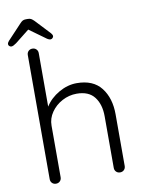

<svg xmlns="http://www.w3.org/2000/svg" viewBox="-113 -969 778 1036"><g transform="rotate(-10 276.0 -451.0)"><path d="M490 -313V-30Q490 -17 481.5 -8.5Q473 0 460 0Q447 0 438.5 -8.5Q430 -17 430 -30V-313Q430 -378 399 -418.5Q368 -459 302 -459Q260 -459 222.5 -439Q185 -419 162 -385.5Q139 -352 139 -313V-30Q139 -17 130.5 -8.5Q122 0 109 0Q96 0 87.5 -8.5Q79 -17 79 -30V-710Q79 -723 87.5 -731.5Q96 -740 109 -740Q122 -740 130.5 -731.5Q139 -723 139 -710V-417Q166 -460 214 -487.5Q262 -515 312 -515Q402 -515 446 -458.5Q490 -402 490 -313ZM231 -787Q231 -782 226 -777Q221 -772 215 -772Q204 -772 188 -785L105 -845L28 -784Q10 -771 1 -771Q-6 -771 -11 -775.5Q-16 -780 -16 -786Q-16 -794 -8 -803L69 -885Q77 -894 84 -898Q91 -902 102 -902H113Q124 -902 131 -898Q138 -894 147 -885L223 -804Q231 -795 231 -787Z"/></g></svg>

Font: Quicksand
Style: Regular
Weight: 400
Designer: Andrew Paglinawan
Foundry: Andrew Paglinawan
Version: Version 3.000